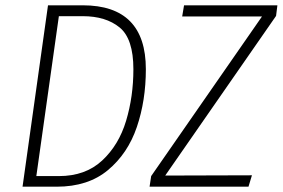

<svg xmlns="http://www.w3.org/2000/svg" viewBox="-20 -704 1066 724"><path d="M530 -443Q530 -325 496 -225Q462 -125 387 -62.5Q312 0 194 0H65L161 -684H292Q530 -684 530 -443ZM202 -643 117 -40H202Q302 -40 365 -98.5Q428 -157 455.5 -248.5Q483 -340 483 -443Q483 -558 431 -600.5Q379 -643 292 -643ZM544 0 550 -40 968 -642H667L674 -684H1026L1021 -644L603 -42L930 -43L917 0Z"/></svg>

Font: Fira Sans Condensed ExtraLight
Style: Italic
Weight: 275
Width: 3
Italic angle: -8°
Designer: Carrois Corporate & Edenspiekermann AG
Foundry: Carrois Corporate GbR & Edenspiekermann AG
Version: Version 4.203